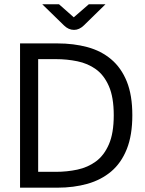

<svg xmlns="http://www.w3.org/2000/svg" viewBox="-20 -869 672 889"><path d="M72.8 0V-668H245.8Q321.1 -668 384.8 -650.8Q448.4 -633.6 494.9 -594.3Q541.4 -555.1 567.1 -491.7Q592.7 -428.3 592.7 -335.4Q592.7 -243 567.1 -178.7Q541.4 -114.3 494.9 -75.1Q448.4 -35.9 384.8 -17.9Q321.1 0 245.8 0ZM156.7 -73.4H238.9Q290 -73.4 338.1 -83.6Q386.2 -93.8 423.9 -121.4Q461.6 -148.9 484.1 -200.5Q506.7 -252 506.7 -335.4Q506.7 -418.8 484.1 -470.2Q461.6 -521.5 423.9 -548.5Q386.2 -575.5 338.1 -585.3Q290 -595.2 238.9 -595.2H156.7ZM322.8 -730.6Q297.4 -730.6 276.4 -751.1L175.8 -849.1H253.4L321.6 -788.8L391.1 -849.1H468.3L368.1 -751.1Q346.8 -730.6 322.8 -730.6Z"/></svg>

Font: Atkinson Hyperlegible Mono ExtraLight
Style: Regular
Weight: 200
Monospace: yes
Designer: Elliott Scott, Megan Eiswerth, Linus Boman, Theodore Petrosky, Letters from Sweden
Foundry: Applied Design Works, Letters from Sweden
Version: Version 2.001